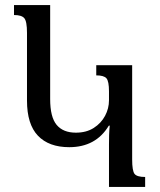

<svg xmlns="http://www.w3.org/2000/svg" viewBox="-20 -734 629 754"><path d="M408 0V-167Q408 -186 408.5 -204Q409 -222 411 -241L407 -240Q356 -156 252 -156Q172 -156 129 -201Q86 -246 86 -339V-605Q86 -650 75.5 -662.5Q65 -675 35 -675V-714H177V-345Q177 -274 202.5 -243.5Q228 -213 278 -213Q319 -213 348 -231.5Q377 -250 392.5 -279Q408 -308 408 -340V-375Q408 -415 398 -426.5Q388 -438 358 -438V-478H499V-108Q499 -63 508.5 -51Q518 -39 550 -39V0Z"/></svg>

Font: Noto Serif Armenian Condensed Medium
Style: Regular
Weight: 500
Width: 3
Designer: Monotype Design Team
Foundry: Monotype Imaging Inc.
Version: Version 2.008; ttfautohint (v1.8.4.7-5d5b)